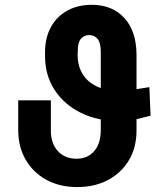

<svg xmlns="http://www.w3.org/2000/svg" viewBox="-20 -757 690 787"><path d="M592.3 -399.9 597.2 -282.7Q564 -273.9 541.7 -269Q519.5 -264.2 502.7 -262.5Q485.8 -260.7 469.2 -260.3Q379.9 -260.7 311.3 -294.7Q242.7 -328.6 203.6 -388.7Q164.6 -448.7 164.6 -527.3V-541.5Q164.6 -602.1 188.7 -646Q212.9 -689.9 256.1 -713.6Q299.3 -737.3 356.4 -737.3Q440.4 -737.3 489.7 -683.3Q539.1 -629.4 539.6 -532.7V-223.1Q539.6 -151.9 508.1 -99.6Q476.6 -47.4 421.9 -18.8Q367.2 9.8 296.9 9.8Q224.6 9.8 170.2 -20Q115.7 -49.8 85.2 -102.5Q54.7 -155.3 54.7 -223.1V-345.7H188.5V-223.1Q188 -169.9 216.8 -138.2Q245.6 -106.4 293.5 -106.4Q338.9 -106.4 365.7 -137Q392.6 -167.5 393.1 -223.1V-546.9Q392.6 -581.1 380.4 -596.9Q368.2 -612.8 345.7 -613.3Q324.7 -612.8 311.8 -598.1Q298.8 -583.5 298.8 -549.3L298.3 -532.7Q297.9 -488.3 317.9 -454.8Q337.9 -421.4 376.2 -403.1Q414.6 -384.8 469.2 -384.3Q481.4 -384.3 489.7 -384.8Q498 -385.3 508.8 -386.7Q519.5 -388.2 538.8 -391.4Q558.1 -394.5 592.3 -399.9Z"/></svg>

Font: Inter Cardless Tabular Bold
Style: Bold
Weight: 700
Designer: Rasmus Andersson
Foundry: rsms
Version: Version 4.000;git-4fc901f